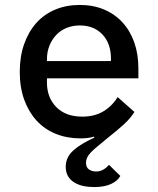

<svg xmlns="http://www.w3.org/2000/svg" viewBox="-20 -548 640 777"><path d="M246 127Q246 89 276 61.5Q306 34 362 9L360 5Q351 8 337 10Q323 12 306 12Q251 12 205.5 -6.5Q160 -25 128 -60Q96 -95 78 -144.5Q60 -194 60 -257Q60 -319 77.5 -369Q95 -419 126.5 -454.5Q158 -490 203 -509Q248 -528 303 -528Q357 -528 401 -509.5Q445 -491 476 -457Q507 -423 523.5 -376Q540 -329 540 -272V-231H170V-214Q170 -153 208 -114.5Q246 -76 313 -76Q363 -76 398.5 -97.5Q434 -119 456 -155L524 -95Q508 -69 480.5 -44Q453 -19 416 10Q392 30 375 44Q358 58 347.5 69Q337 80 332.5 90Q328 100 328 110Q328 130 340.5 138Q353 146 368 146Q385 146 398 138.5Q411 131 421 119L467 164Q456 184 429.5 196.5Q403 209 361 209Q337 209 316.5 204.5Q296 200 280 190Q264 180 255 164.5Q246 149 246 127ZM429 -301V-311Q429 -372 394.5 -408.5Q360 -445 303 -445Q274 -445 249.5 -435Q225 -425 207.5 -406.5Q190 -388 180 -363Q170 -338 170 -308V-301Z"/></svg>

Font: IBM Plaex Mono Medium
Style: Regular
Weight: 500
Designer: Mike Abbink, Paul van der Laan, Pieter van Rosmalen
Foundry: Bold Monday
Version: Version 2.003